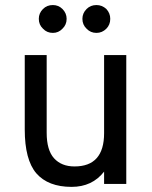

<svg xmlns="http://www.w3.org/2000/svg" viewBox="-20 -729 603 761"><path d="M189.5 -598.6Q166 -598.6 150.4 -615.2Q133.8 -630.9 133.8 -654.3Q133.8 -676.8 150.4 -693.4Q166 -709 189.5 -709Q211.9 -709 227.5 -693.4Q244.1 -676.8 244.1 -654.3Q244.1 -630.9 227.5 -615.2Q211.9 -598.6 189.5 -598.6ZM362.3 -598.6Q338.9 -598.6 323.2 -615.2Q306.6 -630.9 306.6 -654.3Q306.6 -676.8 323.2 -693.4Q338.9 -709 362.3 -709Q384.8 -709 401.4 -693.4Q417 -676.8 417 -654.3Q417 -630.9 401.4 -615.2Q384.8 -598.6 362.3 -598.6ZM392.6 0Q392.6 -12.7 392.6 -48.8Q345.7 11.7 263.7 11.7Q170.9 11.7 124 -42Q78.1 -95.7 78.1 -215.8Q78.1 -314.5 78.1 -510.7Q99.6 -510.7 165 -510.7Q165 -433.6 165 -203.1Q165 -133.8 194.3 -101.6Q223.6 -69.3 275.4 -69.3Q392.6 -69.3 392.6 -201.2Q392.6 -304.7 392.6 -510.7Q415 -510.7 480.5 -510.7Q480.5 -382.8 480.5 0Q458 0 392.6 0Z"/></svg>

Font: Overpass
Style: Regular
Weight: 400
Designer: Delve Withrington, Thomas Jockin
Version: Version 3.000;DELV;Overpass; ttfautohint (v1.5)